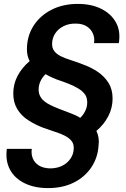

<svg xmlns="http://www.w3.org/2000/svg" viewBox="-20 -732 648 984"><path d="M226 232Q157 232 106 207Q55 182 31 137Q7 92 15 31H143Q139 57 148 79.5Q157 102 179 116Q201 130 236 131Q272 131 299 117.5Q326 104 342 80Q358 56 358 26Q358 4 346 -10.5Q334 -25 313 -36Q292 -47 263.5 -56Q235 -65 202 -77Q160 -93 124.5 -116Q89 -139 68.5 -173Q48 -207 48 -253Q48 -301 70 -343Q92 -385 132 -419Q125 -432 121.5 -447Q118 -462 118 -479Q118 -546 151 -598.5Q184 -651 243 -681.5Q302 -712 379 -712Q448 -712 498.5 -687Q549 -662 574 -617.5Q599 -573 589 -511H462Q466 -537 456.5 -559.5Q447 -582 425 -596.5Q403 -611 369 -611Q334 -612 306 -598Q278 -584 262.5 -560Q247 -536 247 -506Q247 -484 259 -469Q271 -454 292.5 -443.5Q314 -433 342.5 -424Q371 -415 402 -403Q445 -388 480 -364.5Q515 -341 536 -307.5Q557 -274 557 -227Q557 -179 535 -136.5Q513 -94 474 -61Q482 -45 485 -25.5Q488 -6 485 15Q481 77 447.5 126.5Q414 176 357.5 204Q301 232 226 232ZM391 -128Q407 -143 417 -163.5Q427 -184 427 -207Q427 -233 414.5 -249.5Q402 -266 380.5 -279Q359 -292 331 -303Q303 -314 270 -325Q255 -331 240 -338Q225 -345 214 -352Q199 -339 188.5 -318Q178 -297 178 -273Q178 -254 185.5 -239.5Q193 -225 206 -214Q219 -203 238.5 -193.5Q258 -184 282 -174.5Q306 -165 333 -155Q352 -148 365.5 -142Q379 -136 391 -128Z"/></svg>

Font: DM Sans 24pt SemiBold
Style: Italic
Weight: 600
Italic angle: -10°
Designer: Colophon Foundry, Jonny Pinhorn
Foundry: Colophon Foundry
Version: Version 4.004;gftools[0.9.30]